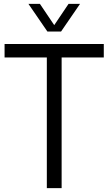

<svg xmlns="http://www.w3.org/2000/svg" viewBox="-20 -966 556 986"><path d="M220.5 0V-671H3.5V-740H513V-671H296.5V0ZM223.5 -804 126 -946H185L264.5 -828H252.5L332 -946H391L293.5 -804Z"/></svg>

Font: Encode Sans SC Condensed
Style: Regular
Weight: 400
Width: 3
Designer: Multiple Designers
Foundry: Impallari Type
Version: Version 3.002